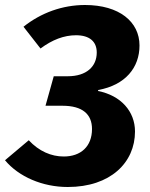

<svg xmlns="http://www.w3.org/2000/svg" viewBox="-33 -731 601 768"><path d="M129 -537C176 -572 223 -590 271 -590C325 -590 354 -565 354 -521C354 -465 313 -426 238 -426H182L149 -308H217C297 -308 335 -274 335 -215C335 -145 290 -105 222 -105C172 -105 123 -126 82 -170L-13 -90C42 -24 137 17 238 17C409 17 507 -81 507 -205C507 -285 451 -349 359 -367L360 -371C469 -391 525 -461 525 -549C525 -644 444 -711 307 -711C217 -711 131 -680 61 -624Z"/></svg>

Font: Fira Sans OT
Style: Bold Italic
Weight: 700
Italic angle: -8°
Designer: Carrois Corporate & Edenspiekermann
Foundry: Carrois Corporate GbR & Edenspiekermann AG
Version: Version 2.001